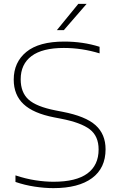

<svg xmlns="http://www.w3.org/2000/svg" viewBox="-20 -964 617 993"><path d="M256 9Q210.5 9 159.2 1.2Q108 -6.5 60 -23V-57Q114 -39 163.8 -31.5Q213.5 -24 257 -24Q374 -24 432 -66.8Q490 -109.5 490 -191Q490 -260 444.5 -295Q399 -330 296 -350L260 -357Q152 -378 101.5 -425.8Q51 -473.5 51 -552Q51 -642 116.2 -695.5Q181.5 -749 312 -749Q409.5 -749 495 -722V-688Q403.5 -716 310 -716Q199 -716 143 -674Q87 -632 87 -554Q87 -486 127.5 -449.2Q168 -412.5 267 -393L303 -386Q422.5 -363 474.2 -316.5Q526 -270 526 -192Q526 -94.5 456 -42.8Q386 9 256 9ZM274 -808 385 -944H428L310 -808Z"/></svg>

Font: Encode Sans Exp Th
Style: Regular
Weight: 100
Width: 7
Designer: Multiple Designers
Foundry: Impallari Type
Version: Version 3.002; ttfautohint (v1.8.3) -l 8 -r 50 -G 200 -x 14 